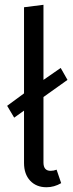

<svg xmlns="http://www.w3.org/2000/svg" viewBox="-20 -768 304 800"><path d="M190.9 -56.2Q203.6 -56.2 215.8 -61L234.9 -4.9Q205.6 12.2 173.8 12.2Q131.3 12.2 105.7 -15.1Q80.1 -42.5 80.1 -88.9V-307.1L39.1 -277.8L9.8 -327.1L80.1 -378.9V-737.8L161.1 -748V-435.1L232.9 -484.9L261.2 -435.1L161.1 -363.8V-90.8Q161.1 -56.2 190.9 -56.2Z"/></svg>

Font: Fira Sans Compressed Book
Style: Regular
Weight: 350
Width: 1
Designer: Carrois Corporate & Edenspiekermann AG
Foundry: Carrois Corporate GbR & Edenspiekermann AG
Version: Version 4.203;PS 004.203;hotconv 1.0.88;makeotf.lib2.5.64775